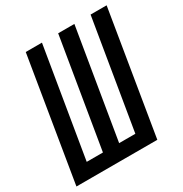

<svg xmlns="http://www.w3.org/2000/svg" viewBox="-170 -865 948 995"><g transform="rotate(-30 303.5 -367.5)"><path d="M2 0 123 -735H220L112 -84H209L317 -735H414L306 -84H403L511 -735H607L486 0Z"/></g></svg>

Font: Iosevka Curly MdExObl
Style: Regular
Weight: 500
Width: 7
Italic angle: -9°
Monospace: yes
Designer: Belleve Invis
Foundry: Belleve Invis
Version: Version 11.1.0; ttfautohint (v1.8.3)